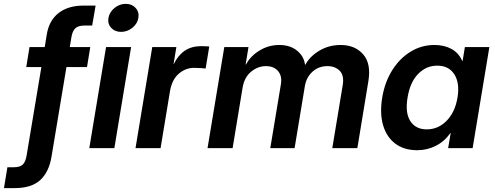

<svg xmlns="http://www.w3.org/2000/svg" viewBox="-94 -756 2529 980"><path d="M366.7 -515.6 350.1 -413.6H245.1L168.9 43.9Q155.8 122.6 111.1 163.3Q66.4 204.1 -19 204.1H-73.7L-56.2 97.7H-23.9Q7.8 97.7 22.2 84Q36.6 70.3 42 36.6L117.2 -413.6H40L56.6 -515.6H134.3L145 -581.1Q156.7 -651.9 205.3 -689.7Q253.9 -727.5 333 -727.5H394L376.5 -625.5H335.9Q305.7 -625.5 290.8 -611.8Q275.9 -598.1 270.5 -566.4L262.2 -515.6Z M361.8 0 447.3 -515.6H575.2L489.7 0ZM523.9 -593.3Q492.2 -593.3 473.4 -614Q454.6 -634.8 459.5 -664.6Q464.8 -694.3 490.5 -715.3Q516.1 -736.3 547.9 -736.3Q579.6 -736.3 598.4 -715.3Q617.2 -694.3 612.3 -664.6Q607.4 -634.8 581.5 -614Q555.7 -593.3 523.9 -593.3Z M597.7 0 683.1 -515.6H806.2L792 -429.7H793.5Q814.9 -474.1 849.4 -497.3Q883.8 -520.5 933.6 -520.5Q946.3 -520.5 956.3 -519.8Q966.3 -519 974.1 -518.6L955.6 -406.2Q948.7 -407.2 931.9 -408.4Q915 -409.7 897 -409.7Q853 -409.7 818.1 -379.4Q783.2 -349.1 773.4 -289.1L725.6 0Z M965.3 0 1050.8 -515.6H1174.3L1159.7 -426.8H1161.6Q1185.1 -470.7 1231.2 -498.5Q1277.3 -526.4 1331.5 -526.4Q1386.2 -526.4 1421.6 -498Q1457 -469.7 1462.9 -425.8H1464.8Q1487.8 -468.8 1536.4 -497.6Q1585 -526.4 1644.5 -526.4Q1717.8 -526.4 1759.5 -478.8Q1801.3 -431.2 1786.1 -340.8L1730 0H1602.1L1655.3 -321.3Q1663.6 -371.1 1639.9 -394.8Q1616.2 -418.5 1577.6 -418.5Q1531.7 -418.5 1500.5 -389.6Q1469.2 -360.8 1461.9 -315.4L1409.7 0H1285.6L1339.8 -326.2Q1346.7 -368.2 1325.2 -393.3Q1303.7 -418.5 1263.2 -418.5Q1222.2 -418.5 1187.5 -389.9Q1152.8 -361.3 1144 -307.1L1093.3 0Z M2035.6 10.7Q1968.3 10.7 1923.6 -22.9Q1878.9 -56.6 1861.3 -117.2Q1843.8 -177.7 1856.9 -258.3Q1870.1 -337.4 1908.2 -397.9Q1946.3 -458.5 2002 -492.4Q2057.6 -526.4 2123.5 -526.4Q2173.8 -526.4 2210.9 -505.9Q2248 -485.4 2265.6 -444.3H2267.1L2278.8 -515.6H2403.8L2318.4 0H2193.4L2206.5 -77.1H2205.1Q2174.3 -33.7 2130.1 -11.5Q2085.9 10.7 2035.6 10.7ZM2084 -95.7Q2143.1 -95.7 2186 -139.9Q2229 -184.1 2241.2 -258.3Q2253.4 -332 2225.1 -376.5Q2196.8 -420.9 2137.7 -420.9Q2081.5 -420.9 2040.3 -378.7Q1999 -336.4 1986.3 -258.3Q1973.1 -179.7 2000.5 -137.7Q2027.8 -95.7 2084 -95.7Z"/></svg>

Font: Inter Display Semi Bold
Style: Italic
Weight: 600
Italic angle: -9.39999°
Designer: Rasmus Andersson
Foundry: rsms
Version: Version 4.000;git-4fc901f